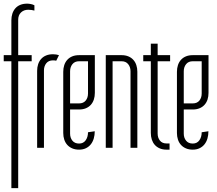

<svg xmlns="http://www.w3.org/2000/svg" viewBox="-20 -793 1163 1030"><path d="M41 216.3V-464.4H0V-497.1H41V-684.1Q41 -703.6 46.4 -720Q51.8 -736.3 62.3 -748.3Q72.8 -760.3 88.6 -766.8Q104.5 -773.4 125.5 -773.4Q134.8 -773.4 145.8 -771.2Q156.7 -769 164.6 -764.6V-736.3Q156.7 -738.3 148.9 -739.5Q141.1 -740.7 131.3 -740.7Q107.9 -740.7 92.8 -726.3Q77.6 -711.9 77.6 -687V-497.1H149.9V-464.4H77.6V216.3Z M281.7 -467.3Q274.4 -469.2 264.2 -469.2Q240.7 -469.2 228.3 -453.6Q215.8 -438 215.8 -415.5V0H179.2V-412.6Q179.2 -432.1 184.6 -448.5Q189.9 -464.8 200.7 -476.8Q211.4 -488.8 227.3 -495.4Q243.2 -502 264.2 -502Q272.9 -502 281.2 -500.7Q289.6 -499.5 296.4 -497.1Z M404.3 -464.4Q380.9 -464.4 368.4 -448.7Q356 -433.1 356 -410.6V-238.3H404.3Q427.2 -238.3 439.7 -253.4Q452.1 -268.6 452.1 -291.5V-464.4ZM488.8 -497.1V-294.9Q488.8 -275.4 483.4 -259Q478 -242.7 467.3 -230.7Q456.5 -218.8 440.7 -212.2Q424.8 -205.6 404.3 -205.6H356V-76.2Q356 -53.7 368.4 -38.3Q380.9 -22.9 404.3 -22.9Q427.2 -22.9 439.7 -40.5Q452.1 -58.1 452.1 -83.5L488.3 -88.9Q488.3 -67.9 482.9 -49.8Q477.5 -31.7 467 -18.6Q456.5 -5.4 440.7 2.2Q424.8 9.8 404.3 9.8Q383.3 9.8 367.4 2.9Q351.6 -3.9 340.8 -15.9Q330.1 -27.8 324.7 -44.2Q319.3 -60.5 319.3 -79.6V-407.7Q319.3 -427.2 324.7 -443.6Q330.1 -460 340.8 -471.9Q351.6 -483.9 367.4 -490.5Q383.3 -497.1 404.3 -497.1Z M716.8 0H680.2V-410.6Q680.2 -433.1 667.7 -448.7Q655.3 -464.4 632.3 -464.4H584V0H547.4V-497.1H632.3Q652.8 -497.1 668.7 -490.5Q684.6 -483.9 695.3 -471.9Q706.1 -460 711.4 -443.6Q716.8 -427.2 716.8 -408.2Z M789.1 -464.4H748.5V-497.1H789.1V-558.6H825.7V-497.1H892.6V-464.4H825.7V-76.7Q825.7 -54.2 837.9 -38.8Q850.1 -23.4 873.5 -23.4H889.6V9.8H873.5Q852.5 9.8 836.7 2.9Q820.8 -3.9 810.3 -15.9Q799.8 -27.8 794.4 -44.2Q789.1 -60.5 789.1 -79.6Z M1014.2 -464.4Q990.7 -464.4 978.3 -448.7Q965.8 -433.1 965.8 -410.6V-238.3H1014.2Q1037.1 -238.3 1049.6 -253.4Q1062 -268.6 1062 -291.5V-464.4ZM1098.6 -497.1V-294.9Q1098.6 -275.4 1093.3 -259Q1087.9 -242.7 1077.1 -230.7Q1066.4 -218.8 1050.5 -212.2Q1034.7 -205.6 1014.2 -205.6H965.8V-76.2Q965.8 -53.7 978.3 -38.3Q990.7 -22.9 1014.2 -22.9Q1037.1 -22.9 1049.6 -40.5Q1062 -58.1 1062 -83.5L1098.1 -88.9Q1098.1 -67.9 1092.8 -49.8Q1087.4 -31.7 1076.9 -18.6Q1066.4 -5.4 1050.5 2.2Q1034.7 9.8 1014.2 9.8Q993.2 9.8 977.3 2.9Q961.4 -3.9 950.7 -15.9Q939.9 -27.8 934.6 -44.2Q929.2 -60.5 929.2 -79.6V-407.7Q929.2 -427.2 934.6 -443.6Q939.9 -460 950.7 -471.9Q961.4 -483.9 977.3 -490.5Q993.2 -497.1 1014.2 -497.1Z"/></svg>

Font: Tulpen One
Style: Regular
Weight: 400
Designer: Naima Ben Ayed
Foundry: Naima Ben Ayed, Anton Koovit
Version: Version 1.002